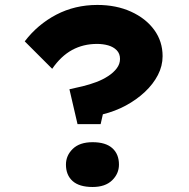

<svg xmlns="http://www.w3.org/2000/svg" viewBox="-20 -735 754 766"><path d="M289.3 -239.7 257 -378.9Q281.6 -384.1 309.8 -390.9Q338 -397.8 364.1 -407.6Q390.2 -417.4 411.5 -431.4Q432.9 -445.3 445.8 -462.5Q458.8 -479.7 458.8 -500Q458.8 -521.2 445.5 -534.7Q432.2 -548.1 411.5 -554Q390.8 -559.8 367.2 -559.8Q312.1 -559.8 267.7 -535.6Q223.3 -511.4 188.2 -460.5L78.7 -570Q130 -637.4 204.4 -676.4Q278.8 -715.3 368.2 -715.3Q443.6 -715.3 502.7 -688.5Q561.8 -661.6 595.3 -615.7Q628.7 -569.7 628.7 -511Q628.7 -472 610 -435.7Q591.2 -399.4 557.9 -368.1Q524.5 -336.9 481.8 -313.9Q439 -290.9 390.4 -279L381.5 -239.7ZM243.1 -78.4Q243.1 -114.7 270.5 -141.2Q297.9 -167.7 349.4 -167.7Q401.4 -167.7 428 -144Q454.6 -120.2 454.6 -78.4Q454.6 -42 427.2 -15.5Q399.8 11 349.4 11Q296.3 11 269.7 -12.7Q243.1 -36.5 243.1 -78.4Z"/></svg>

Font: Lexend Giga
Style: Regular
Weight: 400
Designer: Bonnie Shaver-Troup, Thomas Jockin
Foundry: Lexend
Version: Version 1.007